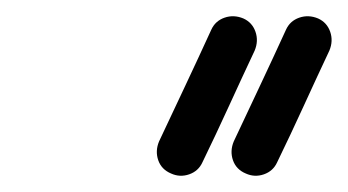

<svg xmlns="http://www.w3.org/2000/svg" viewBox="-20 -591 433 239"><path d="M376 -568Q387 -563 391 -551.5Q395 -540 390 -528Q374 -494 358 -459Q342 -424 325 -389Q320 -378 308.5 -374Q297 -370 286 -375Q274 -380 270 -391.5Q266 -403 271 -415Q287 -449 303.5 -484Q320 -519 336 -554Q341 -565 352.5 -569Q364 -573 376 -568ZM243 -554Q248 -565 259.5 -569Q271 -573 283 -568Q294 -563 298 -551.5Q302 -540 297 -528Q281 -494 265 -459Q249 -424 232 -389Q227 -378 215.5 -374Q204 -370 193 -375Q181 -380 177 -391.5Q173 -403 178 -415Q194 -449 210.5 -484Q227 -519 243 -554Q243 -554 243 -554Q243 -554 243 -554Z"/></svg>

Font: FRB American Cursive Guidelines
Style: Bold Italic
Weight: 700
Italic angle: -25°
Version: Version 2.0;Modular Font Editor K font №1